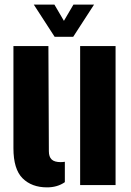

<svg xmlns="http://www.w3.org/2000/svg" viewBox="-20 -799 566 829"><path d="M38 -159V-600H189L191 -146Q191 -122 203 -110.5Q215 -99 242 -99Q251 -99 260 -100.5V-12.5Q228 10 183 10Q117 10 77.5 -29.2Q38 -68.5 38 -159ZM326 0V-600H479V0ZM216 -640 126 -779H215L256 -709L297 -779H386L296 -640Z"/></svg>

Font: Big Shoulders Stencil Text Thin Black
Style: Regular
Weight: 900
Version: Version 2.001